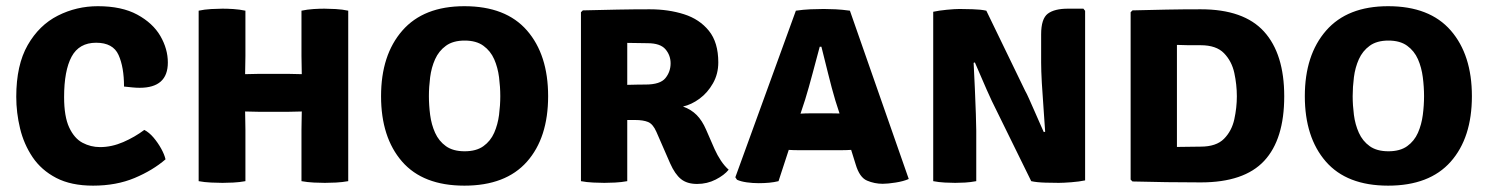

<svg xmlns="http://www.w3.org/2000/svg" viewBox="-20 -585 4806 620"><path d="M380.5 -305.5Q380.5 -368 362.8 -407.5Q345 -447 290.5 -447Q235.5 -447 211.2 -402Q187 -357 187 -271.5Q187 -208.5 203.5 -173.2Q220 -138 246.5 -124Q273 -110 303 -110Q340.5 -110 378 -126.2Q415.5 -142.5 446 -165.5Q461.5 -157.5 475.8 -140.8Q490 -124 500.5 -105Q511 -86 514.5 -70.5Q473.5 -35 414.5 -10.2Q355.5 14.5 280.5 14.5Q209.5 14.5 161.5 -10.5Q113.5 -35.5 85.2 -77.5Q57 -119.5 44.8 -170.2Q32.5 -221 32.5 -272.5Q32.5 -375 69.5 -439.5Q106.5 -504 166.8 -534.5Q227 -565 296 -565Q373 -565 423.2 -537.8Q473.5 -510.5 497.8 -468.8Q522 -427 522 -383Q522 -301.5 431 -301.5Q419.5 -301.5 406.8 -302.8Q394 -304 380.5 -305.5Z M772.5 0Q753.5 3.5 733.5 4.5Q713.5 5.5 698.5 5.5Q685 5.5 662.2 4.5Q639.5 3.5 621.5 0V-550.5Q639.5 -554.5 662.2 -555.8Q685 -557 698.5 -557Q713.5 -557 733.5 -555.8Q753.5 -554.5 772.5 -550.5V-404.5Q772.5 -388 772 -374.8Q771.5 -361.5 771.5 -345.5Q782 -345.5 794 -346Q806 -346.5 816.5 -346.5H910.5Q921 -346.5 932.8 -346Q944.5 -345.5 954.5 -345.5Q954.5 -361.5 954 -374.8Q953.5 -388 953.5 -404.5V-550.5Q972.5 -554.5 992.5 -555.8Q1012.5 -557 1027.5 -557Q1041 -557 1063.8 -555.8Q1086.5 -554.5 1104.5 -550.5V0Q1085 3.5 1064.8 4.5Q1044.5 5.5 1029 5.5Q1013.5 5.5 993.2 4.5Q973 3.5 953.5 0V-166Q953.5 -183.5 954 -196.5Q954.5 -209.5 954.5 -225Q944.5 -225 932.8 -224.5Q921 -224 910.5 -224H816.5Q806 -224 794 -224.5Q782 -225 771.5 -225Q771.5 -209.5 772 -196.5Q772.5 -183.5 772.5 -166Z M1210.5 -274.5Q1210.5 -407.5 1279.2 -486.2Q1348 -565 1479.5 -565Q1613.5 -565 1681.8 -486.5Q1750 -408 1750 -274.5Q1750 -140 1681.5 -62.8Q1613 14.5 1479.5 14.5Q1346 14.5 1278.2 -63.5Q1210.5 -141.5 1210.5 -274.5ZM1365 -274.5Q1365 -245 1369 -214Q1373 -183 1385 -156.2Q1397 -129.5 1420 -113Q1443 -96.5 1480.5 -96.5Q1518 -96.5 1541 -113Q1564 -129.5 1575.8 -156.2Q1587.5 -183 1591.5 -214Q1595.5 -245 1595.5 -274.5Q1595.5 -304 1591.5 -335.5Q1587.5 -367 1575.8 -393.8Q1564 -420.5 1541 -437.2Q1518 -454 1480.5 -454Q1443 -454 1420 -437.2Q1397 -420.5 1385 -393.8Q1373 -367 1369 -335.5Q1365 -304 1365 -274.5Z M2299.5 -383.5Q2299.5 -346 2282.2 -315.8Q2265 -285.5 2238.8 -266.2Q2212.5 -247 2185.5 -241Q2212 -231.5 2229.8 -213.5Q2247.5 -195.5 2260 -166.5L2287.5 -103.5Q2296.5 -83.5 2308 -66.2Q2319.5 -49 2333 -37Q2319 -19.5 2291.2 -5.2Q2263.5 9 2231 9Q2198.5 9 2179 -6.8Q2159.5 -22.5 2144 -57.5L2099.5 -159.5Q2088.5 -184.5 2072.8 -191Q2057 -197.5 2031 -197.5H2005.5V0Q1986.5 3.5 1966.2 4.5Q1946 5.5 1931.5 5.5Q1918 5.5 1896 4.5Q1874 3.5 1856 0V-545.5L1862 -551.5Q1921 -553 1973.5 -554Q2026 -555 2078 -555Q2138.5 -555 2188.8 -539Q2239 -523 2269.2 -485.5Q2299.5 -448 2299.5 -383.5ZM2005.5 -446.5V-311Q2024 -311.5 2040.2 -311.8Q2056.5 -312 2064.5 -312Q2112 -312 2128.8 -332.8Q2145.5 -353.5 2145.5 -380.5Q2145.5 -406.5 2128.8 -426Q2112 -445.5 2071 -445.5Q2053 -445.5 2038.5 -446Q2024 -446.5 2005.5 -446.5Z M2560.5 -100Q2552.5 -100 2543.8 -100.2Q2535 -100.5 2527 -101L2494 0Q2480 3.5 2463.8 5Q2447.5 6.5 2430 6.5Q2410.5 6.5 2391.2 3.8Q2372 1 2360 -4.5L2354.5 -12.5L2550 -550.5Q2574 -554 2597.2 -555Q2620.5 -556 2640 -556Q2657.5 -556 2678.2 -555Q2699 -554 2724.5 -550.5L2914.5 -7Q2897.5 0.5 2872 4.5Q2846.5 8.5 2830.5 8.5Q2804 8.5 2779.8 -1.8Q2755.5 -12 2743 -54.5L2728.5 -101Q2720 -100.5 2711.2 -100.2Q2702.5 -100 2694.5 -100ZM2580 -263.5 2565 -218Q2573 -218.5 2581.2 -218.8Q2589.5 -219 2597.5 -219H2662.5Q2670 -219 2677 -218.8Q2684 -218.5 2691 -218.5L2677.5 -260.5Q2666 -299 2654.2 -347Q2642.5 -395 2632.5 -434H2627Q2617 -396.5 2604.2 -348.8Q2591.5 -301 2580 -263.5Z M3182.5 -259.5Q3177 -270.5 3166 -295.8Q3155 -321 3144 -346.5Q3133 -372 3128 -383.5L3124 -382Q3126 -343.5 3128 -299Q3130 -254.5 3131.2 -217.2Q3132.5 -180 3132.5 -163V0Q3114 3.5 3096.5 4.5Q3079 5.5 3064.5 5.5Q3050.5 5.5 3031 4.5Q3011.5 3.5 2993.5 0V-547Q3011.5 -551 3037.5 -553.5Q3063.5 -556 3078.5 -556Q3093.5 -556 3120.2 -555.2Q3147 -554.5 3165 -550.5L3290.5 -291.5Q3295 -284 3303 -266Q3311 -248 3320.5 -226.5Q3330 -205 3338.2 -186.2Q3346.5 -167.5 3350.5 -158.5L3355 -159.5Q3353 -192 3349.8 -234.8Q3346.5 -277.5 3344.2 -317.8Q3342 -358 3342 -382.5V-474Q3342 -524.5 3363.5 -540.8Q3385 -557 3428.5 -557H3478.5L3484 -550V-2.5Q3465.5 1.5 3439.5 3.5Q3413.5 5.5 3399 5.5Q3384.5 5.5 3356 4.8Q3327.5 4 3310 0Z M4127 -274Q4127 -135 4062.2 -65.5Q3997.5 4 3857.5 4Q3798.5 4 3747 3.2Q3695.5 2.5 3637 1L3631 -5V-545.5L3637 -551.5Q3695.5 -553 3747 -554Q3798.5 -555 3857.5 -555Q3996.5 -555 4061.8 -483Q4127 -411 4127 -274ZM3974 -274Q3974 -311.5 3965.8 -349.5Q3957.5 -387.5 3932.5 -413.2Q3907.5 -439 3857 -439Q3834.5 -439 3818 -439Q3801.5 -439 3780.5 -440V-110.5Q3802.5 -110.5 3818.5 -111Q3834.5 -111.5 3857 -111.5Q3907.5 -111.5 3932.5 -136.8Q3957.5 -162 3965.8 -199.8Q3974 -237.5 3974 -274Z M4193.5 -274.5Q4193.5 -407.5 4262.2 -486.2Q4331 -565 4462.5 -565Q4596.5 -565 4664.8 -486.5Q4733 -408 4733 -274.5Q4733 -140 4664.5 -62.8Q4596 14.5 4462.5 14.5Q4329 14.5 4261.2 -63.5Q4193.5 -141.5 4193.5 -274.5ZM4348 -274.5Q4348 -245 4352 -214Q4356 -183 4368 -156.2Q4380 -129.5 4403 -113Q4426 -96.5 4463.5 -96.5Q4501 -96.5 4524 -113Q4547 -129.5 4558.8 -156.2Q4570.5 -183 4574.5 -214Q4578.5 -245 4578.5 -274.5Q4578.5 -304 4574.5 -335.5Q4570.5 -367 4558.8 -393.8Q4547 -420.5 4524 -437.2Q4501 -454 4463.5 -454Q4426 -454 4403 -437.2Q4380 -420.5 4368 -393.8Q4356 -367 4352 -335.5Q4348 -304 4348 -274.5Z"/></svg>

Font: Signika Negative SC
Style: Bold
Weight: 700
Designer: Anna Giedryś
Foundry: Anna Giedryś
Version: Version 2.000; ttfautohint (v1.8.3) -l 8 -r 50 -G 200 -x 9 -